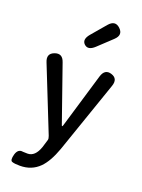

<svg xmlns="http://www.w3.org/2000/svg" viewBox="-198 -956 939 1272"><g transform="rotate(20 272.0 -320.5)"><path d="M112 230Q73 230 56 223.5Q39 217 51 173Q64 129 100 136Q105 137 132 137Q185 137 211 62Q220 34 228 6Q231 -4 224 -22L44 -474Q21 -530 73 -549Q125 -568 144 -511L280 -122Q283 -112 285.5 -112Q288 -112 291 -121L406 -507Q424 -565 474 -549Q525 -533 505 -476L329 33Q294 130 248 176Q194 230 112 230ZM316 -683Q273 -643 243 -671Q214 -699 252 -744L338 -845Q378 -892 418 -854Q458 -816 413 -774Z"/></g></svg>

Font: Resource Han Rounded CN Medium
Style: Regular
Weight: 500
Designer: Cyano Hao (round all glyphs); Ryoko NISHIZUKA 西塚涼子 (kana, bopomofo & ideographs); Paul D. Hunt (Latin, Greek & Cyrillic)
Foundry: Cyano Hao
Version: 0.990